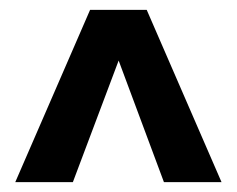

<svg xmlns="http://www.w3.org/2000/svg" viewBox="-20 -720 481 390"><path d="M11 -350 163 -700H278L430 -350H313L221 -597L128 -350Z"/></svg>

Font: Tektur SemiCondensed Medium
Style: Regular
Weight: 500
Width: 4
Designer: Adam Jagosz
Foundry: Adam Jagosz
Version: Version 1.005;gftools[0.9.30]